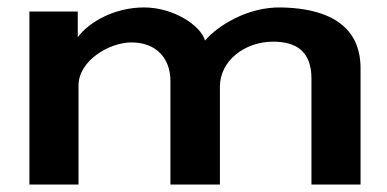

<svg xmlns="http://www.w3.org/2000/svg" viewBox="-20 -496 1040 516"><path d="M59 0H191V-266C191 -334 275 -382 333 -382C402 -382 438 -337 438 -279V0H571V-263C571 -333 638 -384 714 -384C775 -384 817 -359 817 -285V0H949V-312C949 -366 932 -472 736 -476C646 -478 565 -427 531 -387C520 -427 447 -476 367 -476C289 -476 220 -438 189 -396V-465H59Z"/></svg>

Font: Inconsolata UltraExpanded
Style: Bold
Weight: 700
Width: 9
Monospace: yes
Designer: Raph Levien, Cyreal, Brenton Simpson
Foundry: Raph Levien, Cyreal, Google
Version: Version 3.100